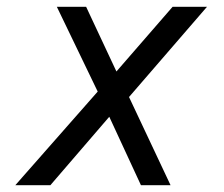

<svg xmlns="http://www.w3.org/2000/svg" viewBox="-20 -544 658 564"><path d="M394 0 301 -201 128 0H25L267 -275L147 -524H233L322 -334L487 -524H588L359 -259L481 0Z"/></svg>

Font: Fragment Mono
Style: Italic
Weight: 400
Italic angle: -12°
Designer: Wei Huang based on Nimbus Sans by URW Studio, based on Helvetica by Max Miedinger.
Foundry: Wei Huang
Version: Version 1.011; ttfautohint (v1.8.4.7-5d5b)